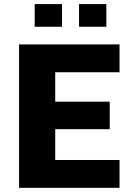

<svg xmlns="http://www.w3.org/2000/svg" viewBox="-20 -901 646 921"><path d="M71.4 0V-688H553.3V-554.4H244.9V-413.2H506.3V-281.3H244.9V-133.6H553.3V0ZM146.4 -772.7V-881.4H277.4V-772.7ZM359.1 -772.7V-881.4H490.1V-772.7Z"/></svg>

Font: Saira Thin
Style: Regular
Weight: 100
Designer: Hector Gatti with collaboration of the Omnibus-Type team
Foundry: Omnibus-Type
Version: Version 1.101